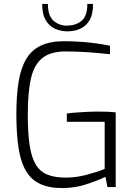

<svg xmlns="http://www.w3.org/2000/svg" viewBox="-20 -949 689 974"><path d="M302 5Q232 6 185.5 -15Q139 -36 112 -81.5Q85 -127 74 -198.5Q63 -270 63 -370Q63 -465 74.5 -535Q86 -605 113.5 -650.5Q141 -696 188 -718Q235 -740 305 -740Q340 -740 381.5 -737.5Q423 -735 464 -729.5Q505 -724 538 -717V-674Q519 -676 482 -679.5Q445 -683 400.5 -685.5Q356 -688 312 -688Q238 -688 196 -655.5Q154 -623 137.5 -553Q121 -483 121 -368Q121 -276 130 -214.5Q139 -153 160.5 -116Q182 -79 219.5 -63.5Q257 -48 315 -48Q365 -48 418.5 -62Q472 -76 511 -92V-331H319V-373Q338 -376 364 -378Q390 -380 420 -381.5Q450 -383 482 -383Q507 -383 529 -382Q551 -381 567 -379V0H525L515 -52Q478 -34 421 -15Q364 4 302 5ZM322 -790Q289 -790 259.5 -803Q230 -816 212 -846.5Q194 -877 194 -929H223Q223 -868 252.5 -843Q282 -818 322 -819Q366 -820 394.5 -844Q423 -868 423 -929H452Q452 -875 433.5 -845Q415 -815 385.5 -802.5Q356 -790 322 -790Z"/></svg>

Font: Exo Thin Light
Style: Regular
Weight: 300
Version: Version 2.000